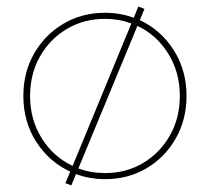

<svg xmlns="http://www.w3.org/2000/svg" viewBox="-20 -537 641 586"><path d="M197.8 28.8 179.7 22 194.3 -13.2Q129.9 -43 90.6 -104.2Q51.3 -165.5 51.3 -244.1Q51.3 -316.4 84.2 -373.8Q117.2 -431.2 173.6 -464.6Q230 -498 300.8 -498Q324.2 -498 346.2 -494.1Q368.2 -490.2 388.2 -482.9L402.3 -517.1L420.9 -509.8L406.7 -475.6Q470.7 -445.8 510 -384.3Q549.3 -322.8 549.3 -244.1Q549.3 -172.4 516.6 -114.7Q483.9 -57.1 427.7 -23.7Q371.6 9.8 300.8 9.8Q277.3 9.8 254.9 5.9Q232.4 2 211.9 -5.9ZM201.7 -30.8 380.9 -465.3Q342.8 -479.5 300.8 -479.5Q235.8 -479.5 183.8 -448.5Q131.8 -417.5 101.8 -364.3Q71.8 -311 71.8 -244.1Q71.8 -171.9 107.4 -115Q143.1 -58.1 201.7 -30.8ZM300.8 -8.8Q365.7 -8.8 417.2 -39.8Q468.8 -70.8 498.8 -124Q528.8 -177.2 528.8 -244.1Q528.8 -316.9 493.2 -373.8Q457.5 -430.7 399.4 -458L219.2 -22.9Q257.3 -8.8 300.8 -8.8Z"/></svg>

Font: Kumbh Sans Thin
Style: Regular
Weight: 250
Version: Version 1.004